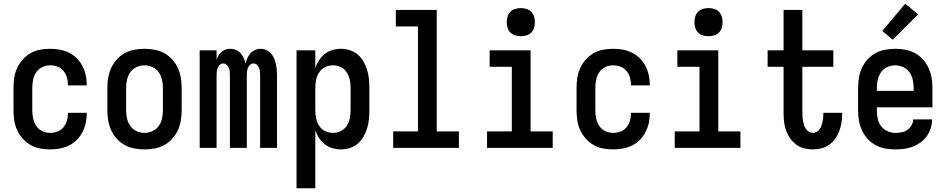

<svg xmlns="http://www.w3.org/2000/svg" viewBox="-20 -788 5040 1023"><path d="M247 8Q220 8 193 3Q166 -2 142.5 -15.5Q119 -29 101 -49.5Q83 -70 71.5 -94.5Q60 -119 56 -146Q52 -173 52 -200V-320Q52 -347 56 -374Q60 -401 71.5 -425.5Q83 -450 101 -470.5Q119 -491 142.5 -504.5Q166 -518 193 -523Q220 -528 247 -528Q273 -528 298 -523.5Q323 -519 346 -508Q369 -497 387.5 -479Q406 -461 418 -438.5Q430 -416 436 -391Q442 -366 442 -340V-333H342V-337Q342 -357 336 -376.5Q330 -396 317.5 -411Q305 -426 286 -433Q267 -440 247 -440Q225 -440 205 -430.5Q185 -421 173 -403Q161 -385 156.5 -363.5Q152 -342 152 -320V-200Q152 -178 156.5 -156.5Q161 -135 173 -117Q185 -99 205 -89.5Q225 -80 247 -80Q267 -80 286 -87Q305 -94 317.5 -109Q330 -124 336 -143.5Q342 -163 342 -183V-187H442V-180Q442 -154 436 -129Q430 -104 418 -81.5Q406 -59 387.5 -41Q369 -23 346 -12Q323 -1 298 3.5Q273 8 247 8Z M750 8Q723 8 696 3Q669 -2 645 -15Q621 -28 602.5 -48.5Q584 -69 572.5 -94Q561 -119 556.5 -146Q552 -173 552 -200V-320Q552 -347 556.5 -374Q561 -401 572.5 -426Q584 -451 602.5 -471.5Q621 -492 645 -505Q669 -518 696 -523Q723 -528 750 -528Q777 -528 804 -523Q831 -518 855 -505Q879 -492 897.5 -471.5Q916 -451 927.5 -426Q939 -401 943.5 -374Q948 -347 948 -320V-200Q948 -173 943.5 -146Q939 -119 927.5 -94Q916 -69 897.5 -48.5Q879 -28 855 -15Q831 -2 804 3Q777 8 750 8ZM750 -80Q772 -80 792.5 -89.5Q813 -99 825.5 -116.5Q838 -134 843 -156Q848 -178 848 -200V-320Q848 -342 843 -364Q838 -386 825.5 -403.5Q813 -421 792.5 -430.5Q772 -440 750 -440Q728 -440 707.5 -430.5Q687 -421 674.5 -403.5Q662 -386 657 -364Q652 -342 652 -320V-200Q652 -178 657 -156Q662 -134 674.5 -116.5Q687 -99 707.5 -89.5Q728 -80 750 -80Z M1044 0V-520H1134V-470Q1138 -482 1144.5 -492.5Q1151 -503 1160.5 -511.5Q1170 -520 1182.5 -524Q1195 -528 1207 -528Q1223 -528 1237.5 -522Q1252 -516 1262 -504.5Q1272 -493 1278.5 -478.5Q1285 -464 1289 -449Q1292 -464 1298 -478Q1304 -492 1314 -503.5Q1324 -515 1338.5 -521.5Q1353 -528 1368 -528Q1384 -528 1398.5 -521.5Q1413 -515 1423.5 -503.5Q1434 -492 1440 -478Q1446 -464 1449.5 -448.5Q1453 -433 1454.5 -418Q1456 -403 1456 -387V0H1366V-387Q1366 -397 1365 -407Q1364 -417 1360 -426.5Q1356 -436 1348.5 -443Q1341 -450 1331 -450Q1321 -450 1313 -443Q1305 -436 1301 -426.5Q1297 -417 1296 -407Q1295 -397 1295 -387V0H1205V-387Q1205 -397 1204 -407Q1203 -417 1199 -426.5Q1195 -436 1187 -443Q1179 -450 1169 -450Q1159 -450 1151.5 -443Q1144 -436 1140 -426.5Q1136 -417 1135 -407Q1134 -397 1134 -387V0Z M1560 215V-520H1660V-427Q1668 -449 1680.5 -468Q1693 -487 1711 -501Q1729 -515 1751.5 -521.5Q1774 -528 1796 -528Q1821 -528 1844.5 -520.5Q1868 -513 1886 -497.5Q1904 -482 1916.5 -460.5Q1929 -439 1936 -416Q1943 -393 1945.5 -368.5Q1948 -344 1948 -320V-200Q1948 -176 1945.5 -151.5Q1943 -127 1936 -104Q1929 -81 1916.5 -59.5Q1904 -38 1886 -22.5Q1868 -7 1844.5 0.5Q1821 8 1796 8Q1774 8 1751.5 1.5Q1729 -5 1711 -19Q1693 -33 1680.5 -52Q1668 -71 1660 -93V215ZM1754 -80Q1776 -80 1795.5 -89.5Q1815 -99 1827 -117Q1839 -135 1843.5 -156.5Q1848 -178 1848 -200V-320Q1848 -342 1843.5 -363.5Q1839 -385 1827 -403Q1815 -421 1795.5 -430.5Q1776 -440 1754 -440Q1732 -440 1712.5 -430.5Q1693 -421 1681 -403Q1669 -385 1664.5 -363.5Q1660 -342 1660 -320V-200Q1660 -178 1664.5 -156.5Q1669 -135 1681 -117Q1693 -99 1712.5 -89.5Q1732 -80 1754 -80Z M2075 0V-88H2207V-647H2089V-735H2307V-88H2425V0Z M2575 0V-88H2707V-432H2589V-520H2807V-88H2925V0ZM2755 -595Q2740 -595 2725 -599.5Q2710 -604 2699.5 -614.5Q2689 -625 2684.5 -640Q2680 -655 2680 -670Q2680 -685 2684.5 -700Q2689 -715 2699.5 -725.5Q2710 -736 2725 -740.5Q2740 -745 2755 -745Q2770 -745 2785 -740.5Q2800 -736 2810.5 -725.5Q2821 -715 2825.5 -700Q2830 -685 2830 -670Q2830 -655 2825.5 -640Q2821 -625 2810.5 -614.5Q2800 -604 2785 -599.5Q2770 -595 2755 -595Z M3247 8Q3220 8 3193 3Q3166 -2 3142.5 -15.5Q3119 -29 3101 -49.5Q3083 -70 3071.5 -94.5Q3060 -119 3056 -146Q3052 -173 3052 -200V-320Q3052 -347 3056 -374Q3060 -401 3071.5 -425.5Q3083 -450 3101 -470.5Q3119 -491 3142.5 -504.5Q3166 -518 3193 -523Q3220 -528 3247 -528Q3273 -528 3298 -523.5Q3323 -519 3346 -508Q3369 -497 3387.5 -479Q3406 -461 3418 -438.5Q3430 -416 3436 -391Q3442 -366 3442 -340V-333H3342V-337Q3342 -357 3336 -376.5Q3330 -396 3317.5 -411Q3305 -426 3286 -433Q3267 -440 3247 -440Q3225 -440 3205 -430.5Q3185 -421 3173 -403Q3161 -385 3156.5 -363.5Q3152 -342 3152 -320V-200Q3152 -178 3156.5 -156.5Q3161 -135 3173 -117Q3185 -99 3205 -89.5Q3225 -80 3247 -80Q3267 -80 3286 -87Q3305 -94 3317.5 -109Q3330 -124 3336 -143.5Q3342 -163 3342 -183V-187H3442V-180Q3442 -154 3436 -129Q3430 -104 3418 -81.5Q3406 -59 3387.5 -41Q3369 -23 3346 -12Q3323 -1 3298 3.5Q3273 8 3247 8Z M3575 0V-88H3707V-432H3589V-520H3807V-88H3925V0ZM3755 -595Q3740 -595 3725 -599.5Q3710 -604 3699.5 -614.5Q3689 -625 3684.5 -640Q3680 -655 3680 -670Q3680 -685 3684.5 -700Q3689 -715 3699.5 -725.5Q3710 -736 3725 -740.5Q3740 -745 3755 -745Q3770 -745 3785 -740.5Q3800 -736 3810.5 -725.5Q3821 -715 3825.5 -700Q3830 -685 3830 -670Q3830 -655 3825.5 -640Q3821 -625 3810.5 -614.5Q3800 -604 3785 -599.5Q3770 -595 3755 -595Z M4311 8Q4287 8 4264 2Q4241 -4 4222 -18Q4203 -32 4189.5 -51.5Q4176 -71 4168 -93.5Q4160 -116 4157.5 -139.5Q4155 -163 4155 -186V-432H4070V-520H4155V-735H4255V-520H4420V-432H4255V-186Q4255 -175 4256 -164Q4257 -153 4259 -142Q4261 -131 4264.5 -120.5Q4268 -110 4274 -101Q4280 -92 4290 -86Q4300 -80 4311 -80Q4322 -80 4331.5 -85.5Q4341 -91 4347 -99.5Q4353 -108 4356.5 -118Q4360 -128 4362.5 -138.5Q4365 -149 4366 -160Q4367 -171 4367 -181V-187H4467V-177Q4467 -154 4463 -131.5Q4459 -109 4451 -88Q4443 -67 4429.5 -48Q4416 -29 4397 -16Q4378 -3 4356 2.5Q4334 8 4311 8Z M4750 8Q4723 8 4696 3Q4669 -2 4645 -15Q4621 -28 4602.5 -48.5Q4584 -69 4572.5 -94Q4561 -119 4556.5 -146Q4552 -173 4552 -200V-320Q4552 -347 4556.5 -374Q4561 -401 4572.5 -426Q4584 -451 4602.5 -471.5Q4621 -492 4645 -505Q4669 -518 4696 -523Q4723 -528 4750 -528Q4777 -528 4804 -523Q4831 -518 4855 -505Q4879 -492 4897.5 -471.5Q4916 -451 4927.5 -426Q4939 -401 4943.5 -374Q4948 -347 4948 -320V-216H4652V-200Q4652 -178 4656.5 -156Q4661 -134 4674 -116.5Q4687 -99 4707.5 -89.5Q4728 -80 4750 -80Q4767 -80 4783.5 -83Q4800 -86 4814 -95.5Q4828 -105 4836.5 -120Q4845 -135 4846 -152H4946Q4946 -128 4939 -105Q4932 -82 4918 -62.5Q4904 -43 4884.5 -29Q4865 -15 4843 -6.5Q4821 2 4797 5Q4773 8 4750 8ZM4848 -304V-320Q4848 -342 4843 -364Q4838 -386 4825.5 -403.5Q4813 -421 4792.5 -430.5Q4772 -440 4750 -440Q4728 -440 4707.5 -430.5Q4687 -421 4674.5 -403.5Q4662 -386 4657 -364Q4652 -342 4652 -320V-304ZM4737 -577 4681 -623 4803 -768 4872 -712Z"/></svg>

Font: Iosevka Term Curly Semibold
Style: Regular
Weight: 600
Designer: Belleve Invis
Foundry: Belleve Invis
Version: Version 32.3.0